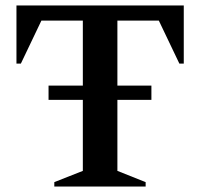

<svg xmlns="http://www.w3.org/2000/svg" viewBox="-20 -680 730 700"><path d="M178 0V-16L282 -57V-316H157V-368H282V-605H131L56 -448H40V-660H650V-448H634L559 -605H408V-368H532V-316H408V-57L511 -16V0Z"/></svg>

Font: Spectral SC SemiBold
Style: Regular
Weight: 600
Designer: Jean-Baptiste Levee
Foundry: Production Type
Version: Version 2.001